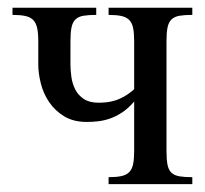

<svg xmlns="http://www.w3.org/2000/svg" viewBox="-20 -467 519 487"><path d="M255.4 0V-17.6Q274.9 -17.6 287.6 -20.3Q300.3 -22.9 307.6 -30.3Q314.9 -37.6 317.6 -50.5Q320.3 -63.5 320.3 -83.5V-209.5Q305.7 -192.4 290.3 -182.1Q274.9 -171.9 259.5 -166.5Q244.1 -161.1 229.2 -159.4Q214.4 -157.7 200.2 -157.7Q166 -157.7 142.6 -172.1Q119.1 -186.5 104.5 -208.3Q89.8 -230 83.5 -255.6Q77.1 -281.2 77.1 -303.2V-362.8Q77.1 -383.3 74.2 -396.2Q71.3 -409.2 64 -416.5Q56.6 -423.8 43.9 -426.5Q31.2 -429.2 11.7 -429.2V-447.3H224.1V-429.2Q204.1 -429.2 191.4 -427Q178.7 -424.8 171.4 -417.7Q164.1 -410.6 161.4 -397.5Q158.7 -384.3 158.7 -362.8V-303.2Q158.7 -288.6 161.1 -271.5Q163.6 -254.4 170.9 -240Q178.2 -225.6 192.4 -216.1Q206.5 -206.5 230 -206.5Q239.3 -206.5 249.5 -207.5Q259.8 -208.5 271.2 -211.9Q282.7 -215.3 294.9 -222.2Q307.1 -229 320.3 -240.7V-362.8Q320.3 -383.3 317.6 -396.2Q314.9 -409.2 307.6 -416.5Q300.3 -423.8 287.6 -426.5Q274.9 -429.2 255.4 -429.2V-447.3H467.8V-429.2Q447.8 -429.2 435.1 -427Q422.4 -424.8 415 -417.7Q407.7 -410.6 405 -397.5Q402.3 -384.3 402.3 -362.8V-83.5Q402.3 -62 405 -48.8Q407.7 -35.6 415 -28.8Q422.4 -22 435.1 -19.8Q447.8 -17.6 467.8 -17.6V0Z"/></svg>

Font: BabelStone Roman
Style: Regular
Weight: 400
Designer: Walt Agee, Victor Gaultney, Peter Martin, Debbi Hosken, Becca Hirsbrunner (SIL); Andrew West (BabelStone)
Foundry: BabelStone
Version: Version 16.000